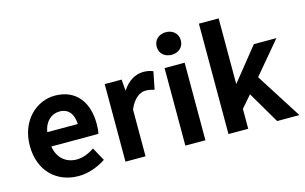

<svg xmlns="http://www.w3.org/2000/svg" viewBox="-88 -932 1866 1174"><g transform="rotate(-15 845.0 -345.0)"><path d="M283 11C345 11 406 -12 456 -45L410 -129C373 -105 336 -90 297 -90C229 -90 178 -134 167 -207H465C469 -223 471 -247 471 -269C471 -407 401 -502 267 -502C152 -502 41 -405 41 -245C41 -83 146 11 283 11ZM270 -401C327 -401 356 -362 359 -298H166C176 -365 220 -401 270 -401Z M581 -491V0H708V-296C736 -363 777 -388 812 -388C831 -388 847 -384 867 -379L889 -490C870 -498 852 -502 827 -502C778 -502 729 -474 694 -419L688 -491Z M960 -491V0H1087V-491ZM947 -629C947 -587 979 -558 1024 -558C1068 -558 1100 -587 1100 -629C1100 -672 1068 -701 1024 -701C979 -701 947 -672 947 -629Z M1233 -699V0H1358V-126L1423 -201L1541 0H1682L1498 -289L1668 -491H1525L1358 -283V-699Z"/></g></svg>

Font: Source Sans Pro SemBd
Style: Regular
Weight: 700
Designer: Paul D. Hunt
Foundry: Adobe Systems Incorporated
Version: Version 2.020;PS 2.0;hotconv 1.0.86;makeotf.lib2.5.63406